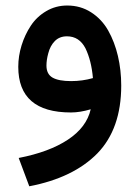

<svg xmlns="http://www.w3.org/2000/svg" viewBox="-20 -398 495 682"><path d="M410.6 -94.2Q410.6 59.6 325.7 147Q240.2 233.9 84 263.7L46.4 163.1Q154.8 142.1 221.2 98.1Q287.6 54.2 302.2 -9.8Q264.2 1.5 231.9 1.5Q44.9 1.5 44.9 -160.6Q44.9 -198.7 56.6 -236.8Q68.4 -274.9 89.6 -306.9Q110.8 -338.9 144.5 -358.6Q178.2 -378.4 218.8 -378.4Q266.1 -378.4 303.7 -354.2Q341.3 -330.1 364.3 -289.6Q387.2 -249 398.9 -199Q410.6 -148.9 410.6 -94.2ZM232.4 -109.9Q272.9 -109.9 310.1 -120.6Q304.7 -182.6 283.7 -226.1Q261.7 -269 217.8 -269Q191.4 -269 174.8 -252.2Q158.2 -235.4 151.4 -208.5Q145 -185.1 145 -165Q145 -134.8 166.7 -122.3Q188.5 -109.9 232.4 -109.9Z"/></svg>

Font: Vazirmatn UI FD NL Medium
Style: Regular
Weight: 500
Designer: Saber Rastikerdar
Foundry: Saber Rastikerdar
Version: Version 33.003